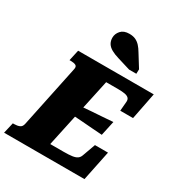

<svg xmlns="http://www.w3.org/2000/svg" viewBox="-258 -1119 1171 1262"><g transform="rotate(30 327.0 -487.5)"><path d="M621 -228 574 0H-36L-17 -82H-7Q16 -82 33 -89Q50 -96 55 -119L154 -592Q159 -614 145.5 -621Q132 -628 108 -628H98L116 -710H690L650 -507H553L559 -579Q560 -597 550 -606.5Q540 -616 520 -619.5Q500 -623 470 -623H379L264 -87H365Q405 -87 429.5 -90.5Q454 -94 467.5 -103.5Q481 -113 487 -131L522 -228ZM310 -402Q350 -406 390 -408.5Q430 -411 470.5 -414Q511 -417 551 -420L527 -309Q488 -312 449.5 -314.5Q411 -317 372 -320.5Q333 -324 293 -326ZM468 -770H523L524 -804L465 -899Q451 -923 435.5 -940Q420 -957 400.5 -966Q381 -975 353 -975Q311 -975 289.5 -951Q268 -927 268 -897Q268 -873 279 -854.5Q290 -836 314 -822.5Q338 -809 373 -799Z"/></g></svg>

Font: Roboto Serif ExtraBold
Style: Italic
Weight: 800
Italic angle: -10°
Version: Version 1.007